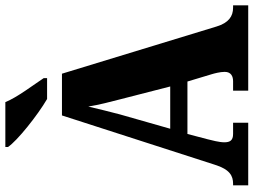

<svg xmlns="http://www.w3.org/2000/svg" viewBox="-138 -834 971 736"><g transform="rotate(-90 348.0 -465.5)"><path d="M337 -771H417V-784C392 -822 343 -886 325 -931H153V-921C176 -886 275 -807 337 -771ZM6 0H246V-58H203C178 -58 171 -70 171 -92C171 -111 179 -141 183 -157L203 -233H404L432 -140C435 -130 441 -108 441 -90C441 -65 423 -58 405 -58H369V0H696V-58H687C654 -58 629 -75 615 -121L434 -714H274L85 -128C67 -70 42 -58 12 -58H6ZM223 -299 278 -492C288 -529 298 -571 308 -613C315 -570 326 -529 336 -490L385 -299Z"/></g></svg>

Font: Noto Serif Myanmar Condensed Black
Style: Regular
Weight: 900
Width: 3
Designer: Ben Mitchell and the Monotype Design Team
Foundry: Monotype Imaging Inc.
Version: Version 2.106